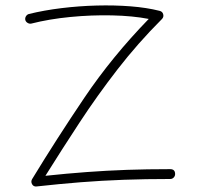

<svg xmlns="http://www.w3.org/2000/svg" viewBox="-20 -689 729 704"><path d="M72.8 -615.7Q71.3 -623 75.2 -629.4Q79.1 -635.7 85.9 -637.7Q141.6 -651.4 205.6 -659.2Q269.5 -667 334.5 -668.7Q399.4 -670.4 458.7 -665.8Q518.1 -661.1 564.5 -649.4Q575.7 -647 578.4 -636.7Q581.1 -626.5 573.7 -619.1Q485.4 -530.8 410.9 -434.6Q336.4 -338.4 271.7 -239.7Q207 -141.1 146.5 -44.4Q224.6 -52.7 297.4 -58.1Q370.1 -63.5 444.8 -66.2Q519.5 -68.8 604 -68.8Q622.1 -68.8 622.1 -50.8Q622.1 -43.5 616.9 -38.1Q611.8 -32.7 604 -32.7Q513.7 -32.7 433.6 -29.8Q353.5 -26.9 275.9 -20.8Q198.2 -14.6 114.7 -5.4Q103 -3.9 97.7 -13.4Q92.3 -22.9 97.7 -32.2Q187.5 -179.7 289.3 -330.6Q391.1 -481.4 525.4 -619.6Q466.8 -630.9 391.1 -632.6Q315.4 -634.3 237.5 -626.7Q159.7 -619.1 94.7 -602.5Q87.9 -601.1 81.3 -605Q74.7 -608.9 72.8 -615.7Z"/></svg>

Font: Mikhak-FD ExtraLight
Style: Regular
Weight: 200
Designer: Amin Abedi
Version: Version 3.2